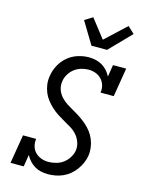

<svg xmlns="http://www.w3.org/2000/svg" viewBox="-143 -1074 887 1167"><g transform="rotate(15 300.0 -490.5)"><path d="M276 8Q253 8 231 3Q209 -2 191 -13Q173 -24 158.5 -40Q144 -56 134 -75L122 0H39L69 -181H152Q148 -157 154.5 -134.5Q161 -112 176.5 -96.5Q192 -81 213.5 -73Q235 -65 259 -65Q282 -65 306.5 -71.5Q331 -78 351 -92.5Q371 -107 385 -129Q399 -151 403 -174Q407 -201 398 -226.5Q389 -252 372.5 -271Q356 -290 334 -303.5Q312 -317 289.5 -329.5Q267 -342 245.5 -356Q224 -370 205.5 -387Q187 -404 171 -424Q155 -444 145 -468Q135 -492 131.5 -519Q128 -546 133 -573Q138 -607 155.5 -640Q173 -673 201.5 -697Q230 -721 265 -732Q300 -743 334 -743Q357 -743 378.5 -738Q400 -733 418.5 -722Q437 -711 451 -695Q465 -679 475 -660L487 -735H570L540 -554H457Q461 -578 454.5 -600Q448 -622 433 -638Q418 -654 396.5 -662Q375 -670 351 -670Q329 -670 305.5 -663Q282 -656 263 -641.5Q244 -627 231 -605.5Q218 -584 215 -562Q210 -534 218.5 -509Q227 -484 244 -465Q261 -446 283 -432Q305 -418 327.5 -405.5Q350 -393 371 -379Q392 -365 411.5 -348Q431 -331 446.5 -311Q462 -291 472 -267Q482 -243 485.5 -216.5Q489 -190 485 -162Q481 -139 471 -116.5Q461 -94 446 -73.5Q431 -53 411.5 -37Q392 -21 369.5 -11Q347 -1 323 3.5Q299 8 276 8ZM330 -815 246 -954 296 -985 387 -868 517 -989 559 -950 428 -815Z"/></g></svg>

Font: Iosevka Etoile
Style: Italic
Weight: 400
Italic angle: -9°
Designer: Belleve Invis
Foundry: Belleve Invis
Version: Version 22.1.2; ttfautohint (v1.8.4)